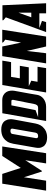

<svg xmlns="http://www.w3.org/2000/svg" viewBox="1128 -1885 773 3069"><g transform="rotate(-90 1514.5 -350.5)"><path d="M113 -701H269L365 -405L556 -701H708L600 0H437L488 -333L318 -68H307L216 -354L161 0H2Z M977 -717Q1016 -717 1043.5 -708.5Q1071 -700 1089.5 -686.5Q1108 -673 1119 -655Q1130 -637 1136 -619Q1149 -576 1140 -521L1075 -171Q1066 -126 1047 -91Q1028 -56 996 -32Q989 -26 977 -17.5Q965 -9 947.5 -1.5Q930 6 905.5 11Q881 16 850 16Q820 16 787 8Q754 0 729 -21Q704 -42 691.5 -79Q679 -116 690 -174Q694 -200 702.5 -246.5Q711 -293 720 -344.5Q729 -396 737.5 -445Q746 -494 751 -524Q762 -584 786.5 -621.5Q811 -659 843 -680.5Q875 -702 910 -709.5Q945 -717 977 -717ZM992 -534Q994 -551 987.5 -560.5Q981 -570 958 -570Q954 -570 947 -569.5Q940 -569 932.5 -566.5Q925 -564 918.5 -558.5Q912 -553 909 -544L842 -169Q841 -164 840.5 -157Q840 -150 842.5 -143.5Q845 -137 851.5 -132.5Q858 -128 872 -128Q898 -128 910.5 -137.5Q923 -147 929 -172Z M1115 0 1239 -700Q1256 -700 1272 -700Q1288 -700 1310.5 -700.5Q1333 -701 1365 -701Q1397 -701 1446 -701Q1495 -701 1527 -683Q1559 -665 1576.5 -637.5Q1594 -610 1598.5 -576Q1603 -542 1598 -510Q1593 -482 1585.5 -440.5Q1578 -399 1569 -350.5Q1560 -302 1550.5 -248.5Q1541 -195 1533 -143Q1528 -114 1513 -88.5Q1498 -63 1473 -43Q1448 -23 1415 -11.5Q1382 0 1342 0ZM1365 -555 1289 -169 1177 -128H1323Q1355 -128 1368.5 -146.5Q1382 -165 1385 -185L1453 -525Q1454 -533 1453 -540Q1451 -545 1447.5 -550Q1444 -555 1435 -555Z M1820 -560 1797 -420H1997L1973 -277H1672L1759 -237L1742 -137H1982L1960 0H1721H1571L1690 -700H1841H2080L2056 -560H1820Z M2574 -701 2465 0H2306L2235 -308L2228 -249L2198 0H2036L2152 -701H2306L2368 -400L2415 -654Q2394 -666 2382 -677Q2371 -686 2367.5 -693.5Q2364 -701 2378 -701Z M2997 0H2836V-108H2600L2715 -66L2696 0H2536L2772 -644Q2764 -652 2751.5 -661.5Q2739 -671 2731 -679Q2723 -687 2723 -692.5Q2723 -698 2739 -698H2965ZM2846 -237V-440L2772 -237Z"/></g></svg>

Font: Relentless
Style: Condensed Bold Italic
Weight: 700
Width: 3
Italic angle: -7°
Designer: Sparks studio
Foundry: Sparks Studio
Version: Version 1.101